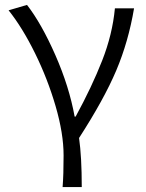

<svg xmlns="http://www.w3.org/2000/svg" viewBox="-20 -565 595 782"><path d="M239 68Q239 -21 206.5 -132.5Q174 -244 122.5 -348.5Q71 -453 15 -523L90 -545Q149 -469 205.5 -340.5Q262 -212 284 -90H288Q354 -211 396 -318Q438 -425 448 -531H526Q503 -395 453.5 -278Q404 -161 302 -3Q313 74 313 197H235Q239 147 239 68Z"/></svg>

Font: Nebula Sans Book
Style: Regular
Weight: 400
Designer: Paul D. Hunt for Adobe (as Source Sans)
Foundry: Nebula Entertainment & Broadcasting LLC
Version: Version 1.010